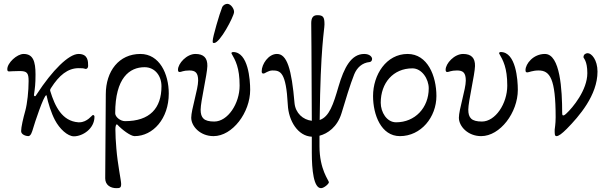

<svg xmlns="http://www.w3.org/2000/svg" viewBox="-20 -695 3167 1000"><path d="M365 15C410 15 472 -24 472 -87C472 -91 470 -96 464 -96C459 -96 435 -58 393 -58C391 -58 390 -58 388 -58C303 -64 266 -142 242 -220C240 -226 241 -229 246 -237C288 -303 333 -340 390 -340C428 -340 417 -336 427 -336C435 -336 439 -344 439 -352C439 -375 439 -414 389 -414C338 -414 252 -328 172 -205C165 -194 165 -194 162 -194C159 -194 156 -197 157 -201C162 -238 165 -255 165 -307C165 -376 152 -414 103 -414C68 -414 18 -367 18 -335C18 -325 21 -323 28 -323C35 -323 51 -325 82 -325C121 -325 129 -315 129 -273C129 -221 122 -156 112 -119C101 -80 90 -33 90 -12C90 7 117 14 127 14C141 14 147 -8 153 -28C159 -50 208 -199 221 -199C222 -199 223 -198 223 -196C230 -160 247 -106 266 -70C290 -24 332 15 365 15Z M586 285C605 285 611 283 611 263C611 245 593 164 586 78C583 43 581 7 581 -22C581 -36 584 -47 588 -47C589 -47 591 -47 592 -45C615 -20 660 14 681 14C777 14 859 -77 859 -208C859 -310 811 -414 711 -414C600 -414 531 -325 531 -204C531 -129 528 209 528 234C528 269 556 285 586 285ZM631 -64C607 -64 580 -86 580 -105C580 -290 655 -345 733 -345C787 -345 821 -300 821 -246C821 -131 760 -64 631 -64Z M1095 -471C1126 -471 1197 -608 1199 -631C1201 -647 1183 -675 1164 -675C1155 -675 1142 -669 1137 -657C1123 -623 1088 -502 1088 -484C1088 -475 1086 -471 1095 -471ZM1092 14C1191 14 1283 -109 1283 -227C1283 -280 1273 -424 1194 -424C1190 -424 1183 -421 1186 -416C1206 -381 1228 -343 1228 -249C1228 -155 1166 -62 1096 -62C1042 -62 1025 -81 1025 -124C1025 -166 1059 -307 1060 -351C1061 -393 1041 -414 998 -414C952 -414 907 -364 907 -332C907 -322 910 -320 917 -320C924 -320 935 -328 966 -328C998 -328 1012 -316 1012 -275C1012 -231 976 -124 976 -82C976 -37 1023 14 1092 14Z M1652 285C1667 285 1693 263 1693 254C1693 245 1644 188 1644 67V12C1686 1 1737 -33 1759 -106C1777 -166 1805 -259 1825 -308C1839 -342 1865 -368 1906 -372C1913 -373 1918 -380 1918 -388C1918 -399 1905 -414 1877 -414C1809 -414 1772 -343 1743 -244C1716 -151 1695 -87 1645 -70C1649 -453 1670 -539 1670 -568C1670 -605 1664 -616 1633 -616C1611 -616 1601 -603 1601 -574C1601 -555 1603 -435 1604 -66C1558 -71 1519 -106 1514 -158C1499 -334 1475 -416 1421 -414C1378 -413 1343 -361 1343 -324C1343 -314 1346 -312 1353 -312C1360 -312 1377 -328 1399 -328C1440 -328 1470 -321 1479 -149C1483 -65 1532 14 1604 17V100C1604 191 1614 285 1652 285Z M2063 14C2173 14 2253 -85 2253 -195C2253 -299 2207 -414 2103 -414C1992 -414 1923 -306 1923 -195C1923 -97 1965 14 2063 14ZM2043 -58C1994 -58 1963 -111 1963 -160C1963 -263 2028 -339 2128 -339C2177 -339 2213 -284 2213 -235C2213 -133 2141 -58 2043 -58Z M2486 14C2585 14 2677 -109 2677 -227C2677 -280 2667 -424 2588 -424C2584 -424 2577 -421 2580 -416C2600 -381 2622 -343 2622 -249C2622 -155 2560 -62 2490 -62C2436 -62 2419 -81 2419 -124C2419 -166 2453 -307 2454 -351C2455 -393 2435 -414 2392 -414C2346 -414 2301 -364 2301 -332C2301 -322 2304 -320 2311 -320C2318 -320 2329 -328 2360 -328C2392 -328 2406 -316 2406 -275C2406 -231 2370 -124 2370 -82C2370 -37 2417 14 2486 14Z M2878 14C2890 14 2907 1 2932 -24C2996 -89 3092 -199 3092 -322C3092 -383 3061 -418 3041 -418C3031 -418 3019 -412 3019 -397C3019 -391 3039 -379 3039 -314C3039 -226 2963 -134 2929 -103C2919 -94 2917 -94 2913 -94C2908 -94 2908 -102 2908 -107C2908 -226 2898 -414 2818 -414C2757 -414 2717 -362 2717 -330C2717 -320 2720 -318 2727 -318C2734 -318 2754 -328 2785 -328C2844 -328 2874 -286 2874 -84C2874 -49 2869 -23 2869 -20C2869 -1 2868 14 2878 14Z"/></svg>

Font: EB Garamond
Style: Regular
Weight: 400
Designer: Georg Duffner and Octavio Pardo
Foundry: Georg Duffner
Version: Version 1.000;PS 001.000;hotconv 1.0.88;makeotf.lib2.5.64775